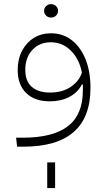

<svg xmlns="http://www.w3.org/2000/svg" viewBox="-20 -725 524 949"><path d="M64.5 0 59.6 -44.4H91.8Q242.7 -44.4 316.2 -101.6Q389.6 -158.7 389.6 -278.3V-307.6H384.8Q364.3 -267.6 322.5 -245.8Q280.8 -224.1 226.1 -224.1Q151.4 -224.1 109.4 -265.1Q67.4 -306.2 67.4 -379.4Q67.4 -432.1 88.6 -473.1Q109.9 -514.2 147 -537.4Q184.1 -560.5 231.9 -560.5Q289.6 -560.5 333.5 -527.3Q377.4 -494.1 402.3 -433.3Q427.2 -372.6 427.2 -290.5Q427.2 0 95.2 0ZM384.8 -366.7Q371.6 -433.6 330.1 -474.9Q288.6 -516.1 231 -516.1Q175.3 -516.1 140.1 -478.3Q105 -440.4 105 -379.9Q105 -323.7 137 -295.7Q168.9 -267.6 227.1 -267.6Q289.6 -267.6 331.1 -296.6Q372.6 -325.7 384.8 -366.7ZM213.4 204.6V77.6H252.4V204.6ZM232.4 -638.2Q217.8 -638.2 207.8 -647.9Q197.8 -657.7 197.8 -671.4Q197.8 -685.1 207.8 -694.8Q217.8 -704.6 232.4 -704.6Q247.1 -704.6 257.1 -694.8Q267.1 -685.1 267.1 -671.4Q267.1 -657.7 257.1 -647.9Q247.1 -638.2 232.4 -638.2Z"/></svg>

Font: Inter Display Extra Light
Style: Italic
Weight: 200
Italic angle: -9.39999°
Designer: Rasmus Andersson
Foundry: rsms
Version: Version 4.000;git-4fc901f